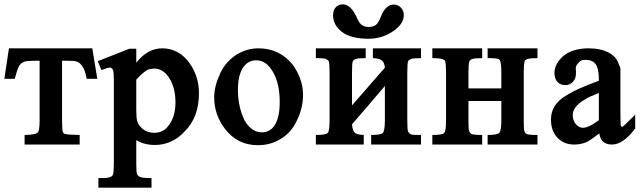

<svg xmlns="http://www.w3.org/2000/svg" viewBox="-23 -664 2949 882"><path d="M18 -442H401L424 -302H375Q369 -338 357 -357Q345 -376 330 -381Q321 -385 284 -385H262V-111Q262 -89 263 -75.5Q264 -62 266 -57Q269 -50 276 -49Q285 -45 343 -44V0H90V-44Q140 -45 150 -55Q159 -64 159 -111V-385H136Q102 -385 89 -380.5Q76 -376 66 -363Q57 -349 45 -302H-3Z M426 -383 571 -440H603V-376Q631 -411 660.5 -426.5Q690 -442 722 -442Q756 -442 784.5 -428.5Q813 -415 836 -389Q891 -323 891 -236Q891 -124 824 -59Q798 -30 763 -14Q728 2 688 2Q671 2 655 -1Q639 -4 625 -9L603 -20V88Q603 131 607 136Q610 144 619 148Q628 154 673 154V198H429V154H454Q476 154 490 146Q494 144 496 137Q498 132 499 119.5Q500 107 500 85V-294Q500 -331 497 -339Q495 -348 485 -354Q485 -354 485 -354Q485 -353 478 -353Q473 -353 465 -350Q457 -347 443 -342ZM603 -160Q603 -141 604 -128.5Q605 -116 607 -109Q612 -88 633.5 -71Q655 -54 686 -54Q725 -54 748 -83Q783 -124 783 -194Q783 -272 744 -320L745 -319Q719 -349 686 -349Q678 -349 667.5 -347Q657 -345 649 -340Q643 -336 631.5 -326.5Q620 -317 603 -298Z M1165 -442Q1213 -442 1252 -423Q1291 -404 1320 -369Q1343 -338 1356 -302.5Q1369 -267 1369 -228Q1369 -170 1343 -115Q1318 -57 1268 -27Q1221 3 1162 3Q1066 3 1009 -74Q961 -138 961 -216Q961 -245 968.5 -273Q976 -301 990 -330Q1004 -359 1023.5 -379.5Q1043 -400 1065 -414Q1112 -442 1165 -442ZM1152 -387Q1137 -387 1122.5 -380Q1108 -373 1096 -357Q1084 -341 1077 -315Q1070 -289 1070 -252Q1070 -172 1101 -110Q1133 -56 1180 -56Q1197 -56 1212 -63.5Q1227 -71 1238 -87.5Q1249 -104 1255.5 -130.5Q1262 -157 1262 -195Q1262 -296 1219 -351Q1193 -387 1152 -387Z M1507 -594Q1507 -617 1519.5 -630.5Q1532 -644 1552 -644Q1590 -644 1618 -579Q1629 -554 1642.5 -547Q1656 -540 1669 -540Q1692 -540 1704 -550Q1716 -560 1726 -586Q1748 -643 1786 -643Q1805 -643 1818.5 -629Q1832 -615 1832 -595Q1832 -552 1779 -518Q1730 -486 1670 -486Q1588 -486 1547.5 -517.5Q1507 -549 1507 -594ZM1594 -180 1745 -353Q1743 -377 1731 -386.5Q1719 -396 1690 -397V-442H1911V-397Q1877 -397 1866.5 -393.5Q1856 -390 1852 -383Q1848 -376 1848 -331V-111Q1848 -88 1849 -75.5Q1850 -63 1852 -59L1851 -60Q1853 -58 1855.5 -54.5Q1858 -51 1863 -48H1862Q1867 -45 1878.5 -44.5Q1890 -44 1911 -44V0H1682V-44Q1727 -44 1736 -54Q1745 -65 1745 -111V-269Q1707 -224 1670 -181Q1633 -138 1594 -93Q1596 -66 1606 -55.5Q1616 -45 1648 -44V0H1428V-44Q1476 -44 1483 -54Q1491 -63 1491 -111V-331Q1491 -353 1490 -365.5Q1489 -378 1488 -382Q1486 -386 1476 -392Q1471 -397 1428 -397V-442H1657V-397Q1623 -397 1612.5 -393.5Q1602 -390 1598 -383Q1594 -376 1594 -331Z M2129 -258H2280V-331Q2280 -369 2275 -383Q2275 -388 2268 -392Q2262 -397 2217 -397V-442H2446V-397Q2416 -397 2402.5 -393.5Q2389 -390 2387 -382Q2385 -376 2384 -363.5Q2383 -351 2383 -331V-111Q2383 -94 2383.5 -80.5Q2384 -67 2386 -61Q2388 -58 2389.5 -55Q2391 -52 2396 -49H2395Q2404 -44 2446 -44V0H2217V-44Q2262 -44 2271 -54Q2280 -65 2280 -111V-200H2129V-111Q2129 -94 2129.5 -80.5Q2130 -67 2132 -61Q2135 -54 2142 -49H2141Q2151 -44 2192 -44V0H1963V-44Q2011 -44 2018 -54Q2026 -63 2026 -111V-331Q2026 -368 2022 -383Q2019 -388 2017 -389Q2006 -397 1963 -397V-442H2192V-397Q2162 -397 2149 -393.5Q2136 -390 2133 -382Q2131 -376 2130 -363.5Q2129 -351 2129 -331Z M2788 0Q2765 0 2750 -11Q2735 -22 2730 -51Q2687 -18 2671 -11Q2644 0 2615 0Q2567 0 2537.5 -31.5Q2508 -63 2508 -115Q2508 -132 2512 -146.5Q2516 -161 2523 -173Q2542 -206 2589 -232Q2630 -257 2728 -293V-298Q2728 -350 2713 -369.5Q2698 -389 2668 -389Q2649 -389 2642 -383Q2622 -365 2622 -353L2623 -329Q2623 -302 2608.5 -287.5Q2594 -273 2574 -273Q2551 -273 2537.5 -288Q2524 -303 2524 -329Q2524 -371 2566 -408Q2587 -425 2616.5 -433.5Q2646 -442 2681 -442Q2736 -442 2774 -422Q2789 -414 2800.5 -402Q2812 -390 2818 -373L2827 -352V-158Q2827 -130 2827.5 -113.5Q2828 -97 2828 -91V-92Q2829 -85 2832 -82H2838Q2840 -84 2854 -97Q2868 -110 2895 -137V-74Q2840 0 2788 0ZM2728 -237Q2703 -227 2686.5 -219.5Q2670 -212 2664 -207Q2608 -175 2608 -135Q2608 -110 2622.5 -93.5Q2637 -77 2655 -77Q2668 -77 2687 -86Q2706 -95 2728 -112Z"/></svg>

Font: New Athena Unicode
Style: Bold
Weight: 700
Designer: J. Rusten 1997; rev. by R. Hancock 2001, 2002, rev. by D. Mastronarde 2002-2021
Foundry: Society for Classical Studies (formerly American Philological Association)
Version: Version 5.008